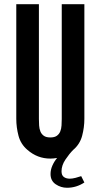

<svg xmlns="http://www.w3.org/2000/svg" viewBox="-20 -739 466 908"><path d="M379 124Q341 149 297 149Q268 149 243.5 132.5Q219 116 219 84Q219 64 227.5 44.5Q236 25 250 8Q233 11 218 11Q157 11 110 -30Q78 -57 67.5 -97Q57 -137 57 -177V-719H164V-176Q164 -161 165 -145.5Q166 -130 171 -117.5Q176 -105 187 -97Q198 -89 218 -89Q238 -89 249 -97Q260 -105 265 -117.5Q270 -130 271 -145.5Q272 -161 272 -176V-719H379V-177Q379 -137 368.5 -97Q358 -57 326 -30Q308 -12 289.5 15.5Q271 43 271 71Q271 90 282 98Q293 106 310 106Q322 106 337.5 102Q353 98 364 94Z"/></svg>

Font: Osterbar
Style: Regular
Weight: 500
Width: 3
Designer: Peter Wiegel, Basierend auf Erbar schmal-halbfette Grotesk v. Jacob Erbar
Foundry: Peter Wiegel
Version: Version 1.0